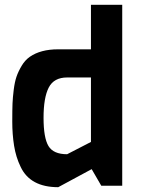

<svg xmlns="http://www.w3.org/2000/svg" viewBox="-20 -772 601 798"><path d="M488 0H401L361 -69L222 6Q106 6 66 -78Q46 -119 38.5 -166.5Q31 -214 31 -265.5Q31 -317 32 -341.5Q33 -366 37 -398.5Q41 -431 48.5 -453Q56 -475 70 -498.5Q84 -522 104 -536Q149 -567 221 -567H358V-752H488ZM358 -182V-450H259Q204 -450 182.5 -408Q161 -366 161 -282.5Q161 -199 181.5 -165Q202 -131 259 -131Z"/></svg>

Font: Viga
Style: Regular
Weight: 400
Designer: Oscar Yáñez
Foundry: Fontstage
Version: Version 1.001